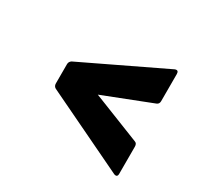

<svg xmlns="http://www.w3.org/2000/svg" viewBox="-100 -629 689 664"><g transform="rotate(30 244.5 -297.5)"><path d="M424 -88 101 -243Q92 -248 92 -259V-336Q92 -346 101 -352L424 -507Q438 -512 438 -496V-388Q438 -377 429 -373L237 -298L429 -222Q438 -219 438 -206V-98Q438 -83 424 -88Z"/></g></svg>

Font: Sofia Sans Condensed Black
Style: Italic
Weight: 900
Italic angle: -9°
Version: Version 4.100